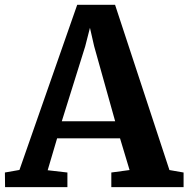

<svg xmlns="http://www.w3.org/2000/svg" viewBox="-33 -767 772 787"><path d="M46.7 -70.4 283.5 -747.4H438.6L661.5 -70L719.5 -59.9V0H423.3V-59.9L498.1 -70L459 -200H201.1L162.4 -69.2L243.3 -59.9V0H-12.2L-12.9 -59.9ZM439 -270 352.8 -578 335.7 -653 316.2 -576.8 220.3 -270Z"/></svg>

Font: Merriweather Light
Style: Regular
Weight: 300
Designer: Eben Sorkin
Foundry: Eben Sorkin
Version: Version 2.100